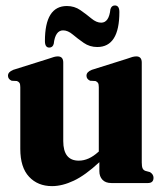

<svg xmlns="http://www.w3.org/2000/svg" viewBox="-20 -654 578 686"><path d="M52.5 -122V-342.5Q52.5 -353 49.8 -357.5Q47 -362 40.5 -364.5L21.5 -365.5Q8.5 -371.5 8.5 -383.5Q8.5 -397 27.5 -404.5L151.5 -443.5Q165.5 -448.5 172.8 -450.5Q180 -452.5 186.5 -452.5Q206 -452.5 206 -430.5V-150Q206 -80 261.5 -80Q297 -80 331 -111L333 -112.5V-342.5Q333 -353 330.2 -357.5Q327.5 -362 321 -364.5L302 -365.5Q289 -371.5 289 -383.5Q289 -397 308 -404.5L432 -443.5Q445.5 -448.5 453 -450.5Q460.5 -452.5 467 -452.5Q486.5 -452.5 486.5 -430.5V-73.5Q486.5 -59 489.5 -52.5Q492.5 -46 499.5 -43.5L516 -39Q528.5 -31 528.5 -19Q528.5 0 508.5 0H378Q357 0 346 -11.8Q335 -23.5 335 -42.5V-74.5Q285 -28 243.8 -8.5Q202.5 11 166 11Q115 11 83.8 -22.5Q52.5 -56 52.5 -122ZM327.5 -486Q300.5 -486 279.2 -500.8Q258 -515.5 240.2 -530.5Q222.5 -545.5 205.5 -545.5Q177.5 -545.5 172 -497.5Q168.5 -484 156 -484Q140.5 -484 140.5 -507.5Q140.5 -632.5 219 -632.5Q246 -632.5 267.2 -617.8Q288.5 -603 306.5 -588Q324.5 -573 341.5 -573Q369.5 -573 374.5 -621Q378.5 -634.5 390.5 -634.5Q406.5 -634.5 406.5 -611Q406.5 -486 327.5 -486Z"/></svg>

Font: Fraunces 144pt S050
Style: Bold
Weight: 700
Version: Version 1.000; ttfautohint (v1.8.3)